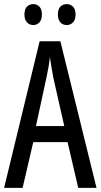

<svg xmlns="http://www.w3.org/2000/svg" viewBox="-20 -915 490 935"><path d="M361 0 309 -223H142L90 0H0L173 -714H274L450 0ZM240 -535Q235 -563 230.5 -589Q226 -615 223 -638Q218 -590 206 -536L155 -301H293ZM99 -845Q99 -871 111.5 -883Q124 -895 142 -895Q160 -895 172 -882.5Q184 -870 184 -845Q184 -819 172 -806Q160 -793 142 -793Q124 -793 111.5 -806Q99 -819 99 -845ZM262 -845Q262 -871 274.5 -883Q287 -895 305 -895Q323 -895 335.5 -882.5Q348 -870 348 -845Q348 -819 335.5 -806Q323 -793 305 -793Q286 -793 274 -806Q262 -819 262 -845Z"/></svg>

Font: Noto Sans Lao ExtraCondensed
Style: Regular
Weight: 400
Width: 2
Designer: Monotype Design Team
Foundry: Monotype Imaging Inc.
Version: Version 2.004; ttfautohint (v1.8.4.7-5d5b)